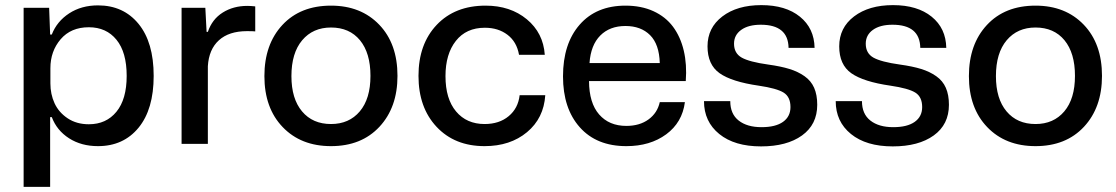

<svg xmlns="http://www.w3.org/2000/svg" viewBox="-20 -559 4337 746"><path d="M71.8 167V-528.8H170.9L174.8 -424.8H181.2Q201.2 -476.1 248.8 -507.1Q296.4 -538.1 360.8 -538.1Q459.5 -538.1 518.3 -466.3Q577.1 -394.5 577.1 -264.2Q577.1 -134.3 518.3 -62.7Q459.5 8.8 360.8 8.8Q295.9 8.8 248.3 -21.7Q200.7 -52.2 181.2 -104H174.8V167ZM175.8 -234.9Q175.8 -192.9 192.1 -157.5Q208.5 -122.1 243.2 -99.1Q277.8 -76.2 325.2 -76.2Q392.6 -76.2 432.4 -124.8Q472.2 -173.3 472.2 -264.2Q472.2 -356 432.6 -404.5Q393.1 -453.1 325.2 -453.1Q255.4 -453.1 215.6 -406.5Q175.8 -359.9 175.8 -293.9Z M685.5 0V-528.8H777.8L782.7 -435.1H787.6Q804.2 -484.4 845.5 -510.3Q886.7 -536.1 940.9 -536.1Q954.1 -536.1 971.7 -534.2V-437Q963.9 -438 939.9 -438Q869.6 -438 830.6 -402.6Q791.5 -367.2 787.6 -301.8V0Z M1266.1 8.8Q1149.4 8.8 1078.4 -65.2Q1007.3 -139.2 1007.3 -263.2Q1007.3 -386.7 1077.1 -461.9Q1147 -537.1 1266.1 -537.1Q1382.3 -537.1 1453.4 -463.1Q1524.4 -389.2 1524.4 -264.2Q1524.4 -141.6 1454.3 -66.4Q1384.3 8.8 1266.1 8.8ZM1112.3 -263.2Q1112.3 -175.3 1153.6 -126.2Q1194.8 -77.1 1266.1 -77.1Q1336.4 -77.1 1377.9 -126.2Q1419.4 -175.3 1419.4 -264.2Q1419.4 -353 1378.7 -402.6Q1337.9 -452.1 1266.1 -452.1Q1195.8 -452.1 1154.1 -402.6Q1112.3 -353 1112.3 -263.2Z M1862.8 8.8Q1746.6 8.8 1676.3 -66.2Q1606 -141.1 1606 -264.2Q1606 -387.7 1676.8 -462.4Q1747.6 -537.1 1866.7 -537.1Q1962.9 -537.1 2026.9 -484.1Q2090.8 -431.2 2096.7 -346.2H1996.6Q1987.8 -396.5 1951.9 -423.8Q1916 -451.2 1863.8 -451.2Q1791.5 -451.2 1751.2 -400.1Q1710.9 -349.1 1710.9 -263.2Q1710.9 -174.8 1752 -126Q1793 -77.1 1862.8 -77.1Q1919.9 -77.1 1956.5 -107.7Q1993.2 -138.2 1999 -189H2098.6Q2092.8 -99.6 2027.6 -45.4Q1962.4 8.8 1862.8 8.8Z M2413.6 8.8Q2297.9 8.8 2232.7 -64.5Q2167.5 -137.7 2167.5 -262.2Q2167.5 -389.2 2232.2 -463.1Q2296.9 -537.1 2410.2 -537.1Q2471.7 -537.1 2518.8 -515.6Q2565.9 -494.1 2595 -455.1Q2624 -416 2636.7 -362.3Q2649.4 -308.6 2644.5 -244.1H2268.6Q2269 -158.7 2307.9 -114.3Q2346.7 -69.8 2413.6 -69.8Q2465.3 -69.8 2499.8 -95Q2534.2 -120.1 2543.5 -162.1H2641.1Q2630.9 -83 2568.4 -37.1Q2505.9 8.8 2413.6 8.8ZM2270.5 -314H2543.5Q2541.5 -386.7 2505.9 -422.4Q2470.2 -458 2410.2 -458Q2349.1 -458 2312.3 -420.9Q2275.4 -383.8 2270.5 -314Z M2937 9.8Q2834 9.8 2774.7 -38.3Q2715.3 -86.4 2715.3 -166H2817.4Q2817.4 -116.2 2850.1 -90.6Q2882.8 -64.9 2939 -64.9Q2993.2 -64.9 3022.2 -85.4Q3051.3 -106 3051.3 -143.1Q3051.3 -182.6 3024.7 -199.2Q2998 -215.8 2928.2 -226.1Q2823.2 -241.2 2776.1 -274.4Q2729 -307.6 2729 -378.9Q2729 -451.2 2786.6 -495.1Q2844.2 -539.1 2938 -539.1Q3032.7 -539.1 3088.1 -494.1Q3143.6 -449.2 3145 -373H3043.9Q3042.5 -462.9 2936 -462.9Q2887.7 -462.9 2859.9 -442.9Q2832 -422.9 2832 -389.2Q2832 -352.1 2861.8 -335.2Q2891.6 -318.4 2965.3 -308.1Q3014.2 -301.3 3047.4 -291Q3080.6 -280.8 3106 -262.9Q3131.3 -245.1 3143.3 -217.8Q3155.3 -190.4 3155.3 -151.9Q3155.3 -75.2 3096.2 -32.7Q3037.1 9.8 2937 9.8Z M3448.7 9.8Q3345.7 9.8 3286.4 -38.3Q3227.1 -86.4 3227.1 -166H3329.1Q3329.1 -116.2 3361.8 -90.6Q3394.5 -64.9 3450.7 -64.9Q3504.9 -64.9 3533.9 -85.4Q3563 -106 3563 -143.1Q3563 -182.6 3536.4 -199.2Q3509.8 -215.8 3439.9 -226.1Q3335 -241.2 3287.8 -274.4Q3240.7 -307.6 3240.7 -378.9Q3240.7 -451.2 3298.3 -495.1Q3356 -539.1 3449.7 -539.1Q3544.4 -539.1 3599.9 -494.1Q3655.3 -449.2 3656.7 -373H3555.7Q3554.2 -462.9 3447.8 -462.9Q3399.4 -462.9 3371.6 -442.9Q3343.8 -422.9 3343.8 -389.2Q3343.8 -352.1 3373.5 -335.2Q3403.3 -318.4 3477.1 -308.1Q3525.9 -301.3 3559.1 -291Q3592.3 -280.8 3617.7 -262.9Q3643.1 -245.1 3655 -217.8Q3667 -190.4 3667 -151.9Q3667 -75.2 3607.9 -32.7Q3548.8 9.8 3448.7 9.8Z M4003.4 8.8Q3886.7 8.8 3815.7 -65.2Q3744.6 -139.2 3744.6 -263.2Q3744.6 -386.7 3814.5 -461.9Q3884.3 -537.1 4003.4 -537.1Q4119.6 -537.1 4190.7 -463.1Q4261.7 -389.2 4261.7 -264.2Q4261.7 -141.6 4191.7 -66.4Q4121.6 8.8 4003.4 8.8ZM3849.6 -263.2Q3849.6 -175.3 3890.9 -126.2Q3932.1 -77.1 4003.4 -77.1Q4073.7 -77.1 4115.2 -126.2Q4156.7 -175.3 4156.7 -264.2Q4156.7 -353 4116 -402.6Q4075.2 -452.1 4003.4 -452.1Q3933.1 -452.1 3891.4 -402.6Q3849.6 -353 3849.6 -263.2Z"/></svg>

Font: Lumene Sans Medium
Style: Regular
Weight: 500
Designer: Deni Anggara
Version: Version 1.003;Glyphs 3.1.2 (3151)